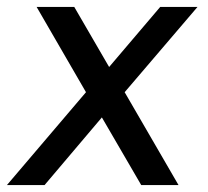

<svg xmlns="http://www.w3.org/2000/svg" viewBox="-28 -536 602 556"><path d="M489 0 333 -269 544 -516H436L288 -342L187 -516H78L221 -269L-8 0H101L267 -196L381 0Z"/></svg>

Font: United Sans Medium
Style: Italic
Weight: 500
Italic angle: -8°
Designer: Pablo Impallari, Rodrigo Fuenzalida (Modified by Dan O. Williams)
Version: Version 1.000;PS 001.000;hotconv 1.0.88;makeotf.lib2.5.64775